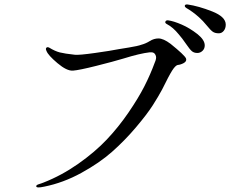

<svg xmlns="http://www.w3.org/2000/svg" viewBox="-20 -851 1040 859"><path d="M732 -760Q756 -757 793 -741Q828 -726 864 -698Q896 -672 896 -648Q896 -633 886 -623.5Q876 -614 863 -614Q848 -614 838.5 -622Q829 -630 812 -655Q795 -680 780 -697Q754 -729 727 -743Q717 -748 720 -754.5Q723 -761 732 -760ZM819 -831Q868 -824 929 -800Q990 -776 990 -741Q990 -724 981 -713Q972 -702 959 -702Q942 -702 932 -709Q922 -716 905 -737Q888 -758 870 -774Q842 -799 814 -815Q805 -821 807 -826.5Q809 -832 819 -831ZM532 -589Q489 -576 411.5 -556.5Q334 -537 306.5 -535Q279 -533 237 -568.5Q195 -604 188 -623Q183 -633 187.5 -637.5Q192 -642 200 -638Q226 -622 247.5 -616.5Q269 -611 315 -606Q334 -604 405 -614Q476 -624 511 -631Q517 -632 557 -638.5Q597 -645 613 -651Q632 -656 650.5 -667.5Q669 -679 689 -679Q711 -679 743 -655Q805 -605 812 -590Q819 -572 785 -562Q780 -561 774 -560Q764 -557 750 -535Q736 -513 705 -450Q689 -420 663.5 -380Q638 -340 588 -281Q538 -222 481.5 -172Q425 -122 344 -77.5Q263 -33 178 -16Q142 -8 142 -18Q142 -19 142.5 -20Q143 -21 144 -22Q145 -23 146.5 -24Q148 -25 151 -26Q154 -27 157 -28Q160 -29 164.5 -30.5Q169 -32 174 -34Q256 -66 330.5 -118.5Q405 -171 457.5 -226.5Q510 -282 554.5 -347Q599 -412 626 -465Q653 -518 672 -570Q681 -590 677.5 -600.5Q674 -611 667.5 -614.5Q661 -618 650 -617Q606 -612 532 -589Z"/></svg>

Font: TsukuhouMincho
Style: Regular
Weight: 400
Designer: Iose
Foundry: Typographish
Version: Version 1.001; ttfautohint (v1.8.3)